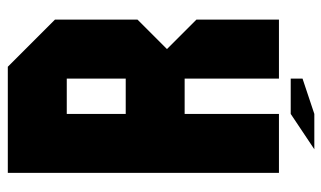

<svg xmlns="http://www.w3.org/2000/svg" viewBox="-192 -568 852 509"><g transform="rotate(-90 234.5 -313.0)"><path d="M437.5 -375 359.4 -296.9 437.5 -218.8V0H281.2V-250H187.5V0H31.2V-718.8H312.5L437.5 -593.8ZM281.2 -406.2V-562.5H187.5V-406.2ZM187.5 31.2H281.2V62.5L187.5 93.8H93.8Z"/></g></svg>

Font: Signwood
Style: Regular
Weight: 400
Designer: GGBotNet
Foundry: GGBotNet
Version: 0.95